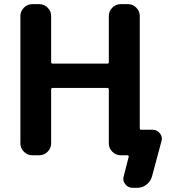

<svg xmlns="http://www.w3.org/2000/svg" viewBox="-20 -775 823 933"><path d="M508.8 -339.8Q508.8 -347.7 502 -347.7H236.3Q228.5 -347.7 228.5 -339.8V-78.1Q228.5 -54.7 211.4 -37.6Q194.3 -20.5 170.9 -20.5H136.7Q113.3 -20.5 96.2 -37.6Q79.1 -54.7 79.1 -78.1V-697.3Q79.1 -720.7 96.2 -737.8Q113.3 -754.9 136.7 -754.9H170.9Q194.3 -754.9 211.4 -737.8Q228.5 -720.7 228.5 -697.3V-472.7Q228.5 -465.8 236.3 -465.8H502Q508.8 -465.8 508.8 -472.7V-697.3Q508.8 -720.7 525.9 -737.8Q543 -754.9 566.4 -754.9H601.6Q625 -754.9 642.1 -737.8Q659.2 -720.7 659.2 -697.3V-152.3Q659.2 -144.5 666 -144.5H721.7Q743.2 -144.5 756.8 -127Q766.6 -115.2 766.6 -100.6Q766.6 -94.7 764.6 -88.9L718.8 82Q711.9 106.4 691.9 122.1Q671.9 137.7 646.5 137.7H624Q602.5 137.7 588.9 120.1Q579.1 108.4 579.1 93.8Q579.1 87.9 581.1 82L605.5 -13.7Q606.4 -15.6 604.5 -18.1Q602.5 -20.5 599.6 -20.5H588.9H566.4Q543 -20.5 525.9 -37.6Q508.8 -54.7 508.8 -78.1Z"/></svg>

Font: Gen Jyuu Gothic P Bold
Style: Bold
Weight: 700
Designer: [Source Han Sans]
Ryoko NISHIZUKA  (kana & ideographs); Paul D. Hunt (Latin, Greek & Cyrillic); Wenlong ZHANG  (bopomofo
Version: Version 1.002.20150607